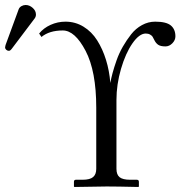

<svg xmlns="http://www.w3.org/2000/svg" viewBox="-49 -744 719 765"><path d="M53.2 -724.1Q68.4 -724.1 81.3 -712.6Q94.2 -701.2 94.2 -686Q94.2 -677.7 89.4 -670.9L-2.4 -549.3Q-8.3 -541.5 -13.7 -541.5Q-19.5 -541.5 -24.2 -545.7Q-28.8 -549.8 -28.8 -555.2Q-28.8 -557.6 -26.9 -564.5L25.4 -707Q28.3 -714.8 36.4 -719.5Q44.4 -724.1 53.2 -724.1ZM334.5 -71.3V-314.9Q334.5 -460.4 292 -541.5Q249.5 -622.6 201.2 -622.6Q147.5 -622.6 116.2 -596.7L106.9 -610.4Q124.5 -632.3 152.6 -645Q180.7 -657.7 211.9 -657.7Q251 -657.7 283.7 -637.7Q316.4 -617.7 338.1 -583.3Q359.9 -548.8 373.3 -505.6Q386.7 -462.4 390.6 -413.6Q393.6 -430.7 399.4 -452.6Q405.3 -474.6 415.3 -503.2Q425.3 -531.7 440.4 -558.1Q455.6 -584.5 473.6 -607.4Q491.7 -630.4 516.6 -644Q541.5 -657.7 569.3 -657.7Q613.3 -657.7 631.6 -642.6Q649.9 -627.4 649.9 -599.1Q649.9 -584 637.7 -571.5Q625.5 -559.1 610.4 -559.1Q590.3 -559.1 580.8 -565.9Q571.3 -572.8 565.4 -585.4Q561.5 -593.8 558.8 -597.9Q556.2 -602.1 549.1 -606.2Q542 -610.4 531.7 -610.4Q505.9 -610.4 478.5 -571Q451.2 -531.7 433.1 -469.5Q415 -407.2 415 -345.7V-71.3Q415 -47.9 427.7 -37.8Q440.4 -27.8 469.7 -27.8H496.1Q504.4 -27.8 504.4 -19.5V-1L502.4 1Q415.5 -1 376.5 -1L247.6 1L245.6 -1V-19.5Q245.6 -27.8 253.4 -27.8H279.8Q309.6 -27.8 322 -38.6Q334.5 -49.3 334.5 -71.3Z"/></svg>

Font: Libertinage
Style: f
Weight: 400
Designer: OSP
Foundry: OSP
Version: Version 1.0; 2008; OFL relea